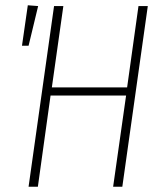

<svg xmlns="http://www.w3.org/2000/svg" viewBox="-20 -705 614 725"><path d="M85 -685.1 124 -682.1 87.9 -532.2H63ZM123 0H87.9L184.1 -682.1H219.2L175.8 -375H460L502.9 -682.1H538.1L441.9 0H407.2L456.1 -344.2H170.9Z"/></svg>

Font: Fira Sans Compressed UltraLight
Style: Italic
Weight: 200
Width: 3
Italic angle: -8°
Designer: Carrois Corporate & Edenspiekermann AG
Foundry: Carrois Corporate GbR & Edenspiekermann AG
Version: Version 4.203;PS 004.203;hotconv 1.0.88;makeotf.lib2.5.64775